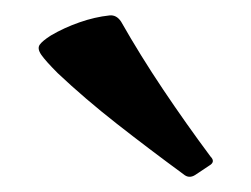

<svg xmlns="http://www.w3.org/2000/svg" viewBox="-20 -788 326 249"><path d="M233 -561Q225 -556 218 -562Q173 -595 131.5 -627.5Q90 -660 55 -693Q39 -709 33.5 -717Q28 -725 31.5 -730Q35 -735 46 -742Q63 -752 83 -759Q103 -766 122 -768Q131 -769 137 -760Q162 -716 191.5 -672Q221 -628 253 -585Q260 -578 251 -573Z"/></svg>

Font: Hahmlet SemiBold
Style: Regular
Weight: 600
Version: Version 1.002